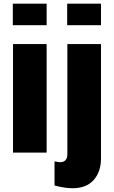

<svg xmlns="http://www.w3.org/2000/svg" viewBox="-20 -813 606 1023"><path d="M337.9 -678.7V-793.5H518.1V-678.7ZM270.5 175.3V46.9Q292.5 51.3 299.3 51.3Q338.9 51.3 338.9 8.3V-578.1H518.1V30.8Q518.1 102.1 479.2 146Q440.4 189.9 366.7 189.9Q323.7 189.9 270.5 175.3ZM48.3 -678.7V-793.5H228.5V-678.7ZM49.3 0V-578.1H228.5V0Z"/></svg>

Font: Oswald
Style: Heavy
Weight: 800
Designer: Vernon Adams
Foundry: Vernon Adams
Version: 3.0; ttfautohint (v0.95) -l 8 -r 50 -G 200 -x 0 -w "G" -W -c